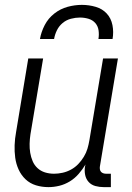

<svg xmlns="http://www.w3.org/2000/svg" viewBox="-20 -760 540 788"><path d="M179 8Q152 8 127.5 0.5Q103 -7 85 -24Q67 -41 56.5 -64Q46 -87 42.5 -112.5Q39 -138 40 -164.5Q41 -191 46 -218L96 -520H157L105 -209Q102 -189 101.5 -170Q101 -151 104 -133Q107 -115 114 -98.5Q121 -82 134 -70Q147 -58 164.5 -52.5Q182 -47 202 -47Q219 -47 237 -51Q255 -55 271.5 -64Q288 -73 301 -86.5Q314 -100 324 -116.5Q334 -133 339 -150Q344 -167 347 -185L403 -520H464L390 -77Q389 -71 390 -65Q391 -59 394.5 -55Q398 -51 403.5 -49Q409 -47 415 -47H435V8H406Q388 8 371.5 3.5Q355 -1 344 -13Q333 -25 329.5 -42Q326 -59 329 -77L331 -85Q319 -65 303 -46.5Q287 -28 266.5 -15.5Q246 -3 223.5 2.5Q201 8 179 8ZM144 -600Q149 -629 163.5 -657Q178 -685 203 -704.5Q228 -724 257.5 -732Q287 -740 316 -740Q345 -740 372.5 -732Q400 -724 418 -704.5Q436 -685 441.5 -657Q447 -629 442 -600H384Q387 -618 384.5 -635.5Q382 -653 371 -665.5Q360 -678 343 -683Q326 -688 308 -688Q290 -688 271 -683Q252 -678 237 -665.5Q222 -653 213.5 -635.5Q205 -618 202 -600Z"/></svg>

Font: Iosevka Light
Style: Italic
Weight: 300
Italic angle: -9°
Monospace: yes
Designer: Belleve Invis
Foundry: Belleve Invis
Version: Version 32.5.0; ttfautohint (v1.8.4)